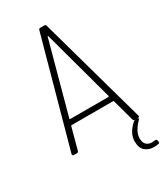

<svg xmlns="http://www.w3.org/2000/svg" viewBox="-216 -787 909 1058"><g transform="rotate(-30 238.5 -258.5)"><path d="M412 -8 374 -146Q373 -149 369 -149H107Q103 -149 102 -146L65 -9Q63 0 54 0H35Q30 0 27.5 -3Q25 -6 26 -11L214 -692Q216 -700 225 -700H250Q259 -700 261 -692L451 -11L452 -8Q452 0 442 0H423Q414 0 412 -8ZM117 -182H359Q361 -182 362.5 -183.5Q364 -185 363 -186L240 -638Q239 -640 238 -640Q237 -640 236 -638L113 -186Q112 -185 113.5 -183.5Q115 -182 117 -182ZM476 171Q476 179 469 180Q455 183 441 183Q407 183 384.5 164Q362 145 362 103Q362 50 415 4Q420 0 428 0H436Q443 0 444.5 3.5Q446 7 441 12Q394 59 394 102Q394 129 407.5 142Q421 155 443 155Q450 155 462 153H465Q472 153 474 161L476 168Z"/></g></svg>

Font: Barlow Semi Condensed ExLight
Style: Regular
Weight: 275
Width: 4
Designer: Jeremy Tribby
Foundry: Tribby Type
Version: Version 1.408